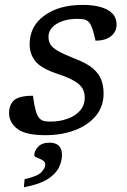

<svg xmlns="http://www.w3.org/2000/svg" viewBox="-20 -542 518 784"><path d="M114.5 -151Q120 -111 126 -89.8Q132 -68.5 140.5 -59.5Q149 -50.5 159 -48Q169 -45.5 185.5 -45.5Q223 -45.5 255 -56.8Q287 -68 306.5 -90Q326 -112 326 -144Q326 -164 317.2 -180Q308.5 -196 285 -210.5Q261.5 -225 216 -240Q148 -262.5 124.5 -292Q101 -321.5 101 -361Q101 -434.5 160.8 -478.2Q220.5 -522 317.5 -522Q381.5 -522 418.8 -502Q456 -482 456 -441Q456 -413 433.5 -394.5Q411 -376 370 -376Q357 -439 341.5 -453Q333 -461 322.2 -463Q311.5 -465 294.5 -465Q245.5 -465 211.8 -444.8Q178 -424.5 178 -391.5Q178 -374.5 185.5 -361.2Q193 -348 216.5 -334.2Q240 -320.5 288 -301.5Q336.5 -283 361 -261.2Q385.5 -239.5 394.2 -214.5Q403 -189.5 403 -160.5Q403 -107.5 371.5 -69.2Q340 -31 286.2 -10.5Q232.5 10 165.5 10Q84.5 10 50.8 -16Q17 -42 17 -80Q17 -113.5 37 -132.2Q57 -151 114.5 -151ZM120 91.5Q120 74 135.8 57.2Q151.5 40.5 183 40.5Q206.5 40.5 219.8 52.8Q233 65 233 91.5Q233 116.5 220.2 142.5Q207.5 168.5 174 189.8Q140.5 211 77.5 222.5L80.5 189.5Q133.5 178 149.2 160.8Q165 143.5 165 131Q165 118.5 153.8 112.2Q142.5 106 131.2 101.8Q120 97.5 120 91.5Z"/></svg>

Font: Newsreader 6pt
Style: Italic
Weight: 400
Italic angle: -17°
Designer: Hugues Gentile
Foundry: Production Type
Version: Version 1.003; ttfautohint (v1.8.3)